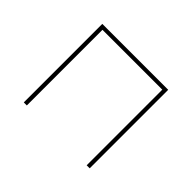

<svg xmlns="http://www.w3.org/2000/svg" viewBox="-113 -706 894 894"><g transform="rotate(45 334.0 -258.5)"><path d="M117 0V-517H551V0H531V-506L539 -498H129L137 -506V0Z"/></g></svg>

Font: Montserrat Alternates Thin
Style: Regular
Weight: 100
Designer: Julieta Ulanovsky
Foundry: Julieta Ulanovsky
Version: Version 9.000